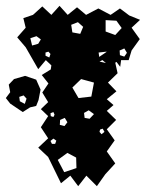

<svg xmlns="http://www.w3.org/2000/svg" viewBox="-53 -612 506 658"><path d="M112 -74 78 -106 112 -138 87 -176 112 -214 87 -238 112 -262 92 -295 113 -326 90 -355 121 -374 123 -388 104 -406 78 -375 35 -450 6 -484 35 -517 27 -550 60 -561 92 -590 123 -561 151 -592 179 -561 211 -587 242 -561 284 -583 326 -561 358 -583 390 -559 427 -544 398 -517 426 -478 398 -439 388 -406H362L359 -383L346 -400L342 -397L350 -361L317 -329L346 -299L313 -272L336 -252L313 -232L345 -201L313 -169L340 -131L313 -93L342 -52L308 -15L279 26L243 -10L215 26L188 -10L156 16ZM346 -541 309 -543V-504L342 -492L364 -516ZM214 -536 191 -527 195 -501 222 -496 232 -520ZM72 -488 51 -481 57 -456 78 -462 87 -477ZM373 -446 357 -439 358 -423 373 -418 382 -431ZM113 -435 103 -432V-421L116 -415L120 -427ZM312 -435 285 -432 287 -417 312 -434ZM288 -401 310 -396 298 -406 288 -401ZM269 -329 225 -341 195 -312 216 -276 260 -281ZM251 -234 235 -225 237 -208 254 -205 269 -221ZM130 -228 120 -224 121 -214 130 -211 134 -219ZM169 -208 153 -201 152 -184 168 -180 178 -193ZM299 -171 290 -168 288 -160 295 -152 305 -160ZM140 -130 130 -137 120 -129 125 -119H136ZM208 -72 178 -88 145 -64 167 -22 209 -36ZM-18 -257 -33 -276 -18 -296 -23 -322 -5 -341 33 -352 71 -339 86 -305 79 -269 71 -249 50 -244 25 -228ZM28 -285 13 -280 15 -265 32 -256 38 -274Z"/></svg>

Font: Rubik Gemstones
Style: Regular
Weight: 400
Designer: Hubert and Fischer, NaN
Foundry: Hubert and Fischer, NaN
Version: Version 2.200